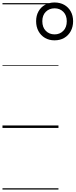

<svg xmlns="http://www.w3.org/2000/svg" viewBox="-20 -1031 609 1547"><path d="M419 -706Q376 -706 342.5 -725.5Q309 -745 290 -780Q271 -815 271 -860Q271 -905 290 -939Q309 -973 342.5 -992Q376 -1011 419 -1011Q464 -1011 497.5 -992Q531 -973 550 -939Q569 -905 569 -860Q569 -815 550 -780Q531 -745 497.5 -725.5Q464 -706 419 -706ZM420 -754Q462 -754 490 -782.5Q518 -811 518 -860Q518 -908 490 -936Q462 -964 420 -964Q377 -964 349 -936Q321 -908 321 -860Q321 -811 349 -782.5Q377 -754 420 -754ZM0 486H451V496H0ZM0 -20H451V0H0ZM0 -505H451V-500H0ZM0 -1006H451V-996H0Z"/></svg>

Font: Playwrite CA Guides
Style: Regular
Weight: 400
Designer: Veronika Burian, José Scaglione
Foundry: TypeTogether
Version: Version 1.003